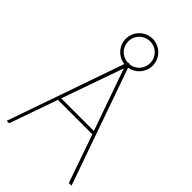

<svg xmlns="http://www.w3.org/2000/svg" viewBox="-265 -973 1057 1057"><g transform="rotate(45 263.5 -444.0)"><path d="M271 -700H257L256 -698C211 -700 176 -737 176 -783C176 -831 214 -868 261 -868C309 -868 346 -831 346 -783C346 -739 314 -703 271 -698ZM391 -300H137L264 -660ZM517 0 278 -679C328 -688 366 -731 366 -783C366 -841 319 -888 261 -888C204 -888 156 -841 156 -783C156 -730 197 -685 249 -679L12 0H31L130 -281H398L496 0Z"/></g></svg>

Font: Advent Pro
Style: Thin
Weight: 100
Designer: Andreas Kalpakidis
Foundry: Andreas Kalpakidis
Version: Version 2.002 2007